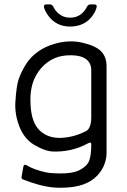

<svg xmlns="http://www.w3.org/2000/svg" viewBox="-20 -687 584 882"><path d="M253.5 -53.5Q315.2 -54.2 375.2 -84.7Q398.2 -97 399.2 -145.3V-364.3Q399.2 -396.8 376.3 -414.6Q353.5 -432.3 309.4 -433.1Q265.3 -433.8 233.5 -420.7Q195.3 -404.7 168.7 -373.6Q142 -342.5 130.2 -304.5Q118.5 -266.5 119.8 -223.3Q120.8 -133 156.9 -93.4Q193 -53.8 253.5 -53.5ZM79.3 123.3 87.3 78.2Q90.5 65.2 102.5 72.2Q120 83 143 91.2Q169.3 100.3 191.4 104.8Q213.5 109.2 249.7 109.7Q313.5 111 346.2 94Q379 77 389.1 52.7Q399.2 28.3 399.2 -23.2Q400 -36.7 385.8 -29.3Q344.2 -6.7 302.5 2.1Q260.8 10.8 222 9Q185.2 7 137.9 -21.1Q90.7 -49.2 68.6 -107Q46.5 -164.8 50.8 -220.5Q55.3 -292.8 66 -323.8Q76.7 -354.8 97.5 -389.2Q118.3 -423.5 152.8 -448.5Q187.2 -473.5 231.8 -486Q298.8 -505.2 360.1 -490.6Q421.3 -476 445.4 -450.3Q469.5 -424.7 469.5 -383.2V17.5Q469.5 40.5 459.6 67.8Q449.7 95.2 425.7 120.7Q401.7 146.2 361.1 160.8Q320.5 175.5 257.3 175.5Q211 176.3 156.7 161.3Q128 153.8 85.3 137.2Q77.3 135 79.3 123.3ZM302.3 -565Q269.3 -565 243.8 -578.2Q218.2 -591.3 200.5 -616.8Q187.2 -635.3 182.8 -650.8Q178.5 -666.8 193 -666.8H209.8Q218.8 -666.8 225.3 -655.8Q234 -636.8 249.8 -624.2Q271.3 -605.8 302.3 -605.8Q333.5 -605.8 355 -624.2Q369.8 -636.7 379.3 -655.8Q385.2 -666.8 395.5 -666.8H412.5Q428.2 -666.8 423 -650.8Q418.8 -635.2 406.5 -616.8Q388.7 -591.3 362.4 -578.2Q336.2 -565 302.3 -565Z"/></svg>

Font: Vivano Light
Style: Regular
Weight: 300
Designer: Joe Prince, Josias Burgherr
Version: Version 2.064;September 19, 2022;FontCreator 14.0.0.2877 64-